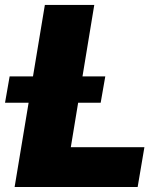

<svg xmlns="http://www.w3.org/2000/svg" viewBox="-57 -747 648 767"><path d="M1.4 0 122.2 -727.3H319.6L225.9 -159.1H519.9L492.9 0ZM-36.9 -336.6 -18.5 -441.8H363.6L345.2 -336.6Z"/></svg>

Font: Inter UI Black
Style: Italic
Weight: 900
Italic angle: -9.39999°
Designer: Rasmus Andersson
Foundry: rsms
Version: 3.2;8d6f07862